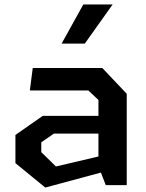

<svg xmlns="http://www.w3.org/2000/svg" viewBox="-20 -834 660 865"><path d="M456.5 0H551V-411.5L441 -527.5H127.5L114.5 -426.5H378L423.5 -383.5V-312H172.5L49.5 -226V-99L184 11L434.5 -56.5ZM362 -637.5H257.5L355.5 -814H487.5ZM166 -148.5V-193L222.5 -232H423.5V-129L232 -84Z"/></svg>

Font: Monaspace Krypton SemiBold
Style: Regular
Weight: 600
Designer: Riley Cran & the Lettermatic Team
Foundry: Lettermatic
Version: Version 1.200 (Monaspace Krypton)